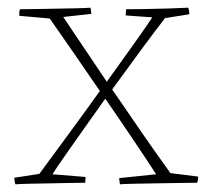

<svg xmlns="http://www.w3.org/2000/svg" viewBox="-20 -474 540 498"><path d="M20 4Q19 2 18 -4Q17 -10 17 -13L82 -23Q118 -72 158.5 -127Q199 -182 239 -238Q205 -288 172 -335.5Q139 -383 109 -426L30 -433Q30 -437 30 -441.5Q30 -446 32 -450Q47 -450 72 -450.5Q97 -451 125 -451.5Q153 -452 177.5 -452.5Q202 -453 215 -454L217 -438L144 -430Q172 -388 200.5 -346Q229 -304 257 -262Q296 -316 329 -362.5Q362 -409 375 -429L306 -434L307 -450Q325 -450 355.5 -450.5Q386 -451 417 -452Q448 -453 468 -454Q471 -448 471 -437L408 -427Q384 -396 347 -346Q310 -296 271 -242Q308 -188 345.5 -133.5Q383 -79 422 -25L494 -16Q494 -6 491 0Q476 0 448.5 0.5Q421 1 389.5 1.5Q358 2 331 2.5Q304 3 291 4L289 -12L385 -22Q357 -65 323 -115.5Q289 -166 253 -218Q223 -176 195.5 -137Q168 -98 147 -68Q126 -38 116 -22L202 -15L201 0Q188 0 164 0.5Q140 1 112.5 1.5Q85 2 60 2.5Q35 3 20 4Z"/></svg>

Font: Labrada ExtraLight
Style: Regular
Weight: 200
Designer: Mercedes Jáuregui
Foundry: Omnibus-Type Team
Version: Version 1.000; ttfautohint (v1.8.4.7-5d5b)